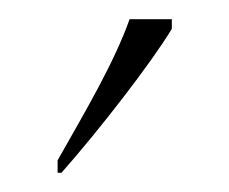

<svg xmlns="http://www.w3.org/2000/svg" viewBox="-20 -786 239 200"><path d="M40 -619V-606H44C83 -650 138 -721 159 -756V-766H115C99 -721 70 -672 40 -619Z"/></svg>

Font: Noto Serif Devanagari Condensed Thin
Style: Regular
Weight: 100
Width: 3
Designer: Universal Thirst, Indian Type Foundry and the Monotype Design Team
Foundry: Monotype Imaging Inc.
Version: Version 2.004